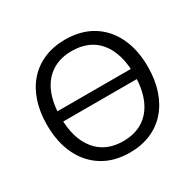

<svg xmlns="http://www.w3.org/2000/svg" viewBox="-157 -885 1080 1064"><g transform="rotate(-30 383.5 -352.5)"><path d="M109.4 -325.4V-390.6H663.2V-325.4ZM383.5 8.9Q285.2 8.9 212.6 -35.5Q140.1 -80 100.5 -161.2Q60.9 -242.5 60.9 -353Q60.9 -436.5 83.3 -503Q105.7 -569.5 147.8 -616.5Q189.9 -663.5 249.5 -688.7Q309.1 -713.9 383.5 -713.9Q482.7 -713.9 555.3 -670Q627.9 -626 667.2 -545.3Q706.6 -464.5 706.6 -354Q706.6 -270.5 683.9 -203.5Q661.2 -136.5 619.1 -89Q577 -41.5 517.4 -16.3Q457.8 8.9 383.5 8.9ZM383.5 -64.5Q458.5 -64.5 511.2 -98.5Q563.8 -132.4 591.8 -197.1Q619.7 -261.8 619.7 -353Q619.7 -490 558.3 -565.2Q496.8 -640.5 383.5 -640.5Q309.4 -640.5 256.5 -606.8Q203.6 -573 175.7 -508.6Q147.7 -444.1 147.7 -353Q147.7 -217 209.7 -140.8Q271.6 -64.5 383.5 -64.5Z"/></g></svg>

Font: Nunito ExtraLight
Style: Regular
Weight: 200
Designer: Vernon Adams
Foundry: Vernon Adams
Version: Version 3.602